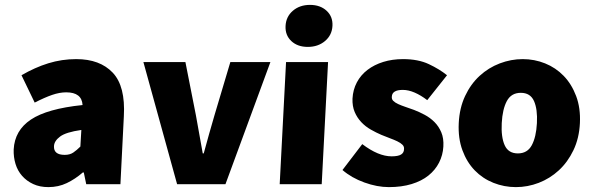

<svg xmlns="http://www.w3.org/2000/svg" viewBox="-20 -754 2426 786"><path d="M36 -142Q40 -220 106.5 -264.5Q173 -309 318 -324Q315 -376 251 -376Q224 -376 193.5 -365.5Q163 -355 122 -334L68 -446Q123 -478 178 -495Q233 -512 292 -512Q389 -512 441.5 -456.5Q494 -401 487 -278L473 0H333L323 -48H319Q288 -21 253.5 -4.5Q219 12 178 12Q143 12 116 -0.5Q89 -13 70.5 -34Q52 -55 43.5 -83Q35 -111 36 -142ZM201 -156Q199 -120 245 -120Q266 -120 280 -129.5Q294 -139 309 -154L313 -222Q250 -213 226 -195Q202 -177 201 -156Z M567 -500H739L782 -282Q796 -207 810 -126H814Q836 -207 858 -282L923 -500H1087L903 0H705Z M1240 -562Q1198 -562 1172.5 -586Q1147 -610 1149 -648Q1151 -686 1179 -710Q1207 -734 1249 -734Q1291 -734 1317 -710Q1343 -686 1341 -648Q1339 -610 1310.5 -586Q1282 -562 1240 -562ZM1151 -500H1323L1297 0H1125Z M1463 -164Q1529 -114 1583 -114Q1610 -114 1622 -121.5Q1634 -129 1634 -144Q1635 -154 1627.5 -161.5Q1620 -169 1606.5 -175.5Q1593 -182 1576.5 -188Q1560 -194 1541 -202Q1520 -211 1498 -223.5Q1476 -236 1459 -254Q1442 -272 1432 -295.5Q1422 -319 1423 -350Q1425 -387 1441 -417Q1457 -447 1484.5 -468Q1512 -489 1549 -500.5Q1586 -512 1630 -512Q1692 -512 1735.5 -491.5Q1779 -471 1810 -446L1729 -344Q1703 -364 1677.5 -375Q1652 -386 1629 -386Q1585 -386 1584 -358Q1583 -348 1590 -341Q1597 -334 1610 -328Q1623 -322 1639.5 -316.5Q1656 -311 1675 -304Q1696 -296 1718.5 -284Q1741 -272 1758.5 -254.5Q1776 -237 1786.5 -212.5Q1797 -188 1795 -154Q1793 -119 1777.5 -88.5Q1762 -58 1734 -35.5Q1706 -13 1665 -0.5Q1624 12 1572 12Q1524 12 1471.5 -7Q1419 -26 1382 -58Z M1858 -250Q1861 -312 1884 -361Q1907 -410 1943.5 -443.5Q1980 -477 2026 -494.5Q2072 -512 2120 -512Q2168 -512 2211.5 -494.5Q2255 -477 2287.5 -443.5Q2320 -410 2338.5 -361Q2357 -312 2354 -250Q2351 -188 2327.5 -139Q2304 -90 2267.5 -56.5Q2231 -23 2185.5 -5.5Q2140 12 2092 12Q2044 12 2000 -5.5Q1956 -23 1923.5 -56.5Q1891 -90 1873 -139Q1855 -188 1858 -250ZM2034 -250Q2031 -193 2046 -159.5Q2061 -126 2100 -126Q2139 -126 2157 -159.5Q2175 -193 2178 -250Q2181 -307 2166 -340.5Q2151 -374 2112 -374Q2073 -374 2055 -340.5Q2037 -307 2034 -250Z"/></svg>

Font: Kilde Sans Black
Style: Regular
Weight: 900
Italic angle: -3°
Designer: Paul D. Hunt
Foundry: Adobe Systems Incorporated
Version: Version 1.050;PS Version 1.000;hotconv 1.0.70;makeotf.lib2.5